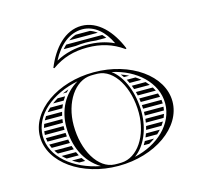

<svg xmlns="http://www.w3.org/2000/svg" viewBox="-93 -707 845 812"><g transform="rotate(-15 330.0 -301.5)"><path d="M285.6 -532C300 -534 314.8 -534.9 330 -534.9C345.1 -534.9 360 -533.9 374.4 -532H419.1C414.9 -537.8 410.4 -543.1 405.7 -548H248C242.8 -543.1 237.8 -537.8 232.9 -532ZM297.4 -578C286.2 -574.5 275.4 -569.1 265.2 -562H390C380.7 -569 370.8 -574.4 360.2 -578ZM330 -512.9C388.5 -512.9 438.8 -498.5 486 -464.6L490 -466.6C457.9 -546.3 402 -608 330 -608C258 -608 202.1 -546.3 170 -466.6L174 -464.6C221.2 -498.5 271.5 -512.9 330 -512.9ZM330 -524.9C280.6 -524.9 235.6 -514.4 194.8 -492C227.2 -554.5 274.2 -593 330 -593C382.8 -592.8 424.8 -553.7 449.5 -500C412.1 -517.5 373.3 -524.9 330 -524.9ZM125.3 -82H178.2C175.3 -87.2 172.6 -92.6 170.2 -98H107.5C113 -92.4 118.9 -87.1 125.3 -82ZM144.6 -68C153.4 -62.3 162.8 -56.9 172.7 -52H198.2C194.1 -57.2 190.2 -62.5 186.6 -68ZM62.6 -188C63.1 -182.6 63.9 -177.3 65.1 -172H150.2C149.6 -177.3 149.1 -182.6 148.7 -188ZM69 -158C70.9 -152.6 73.1 -147.2 75.7 -142H155.5C154.2 -147.3 153.2 -152.6 152.2 -158ZM83.5 -128C86.9 -122.5 90.7 -117.2 94.9 -112H164.5C162.5 -117.2 160.7 -122.6 159.1 -128ZM62 -202H148.1C148 -204.7 148 -207.3 148 -210C148 -212.7 148 -215.3 148.1 -218H63.3C62.5 -212.7 62.1 -207.4 62 -202ZM181 -352H197.9C201 -355.7 204.4 -359.3 207.8 -362.8C198.6 -359.5 189.6 -355.9 181 -352ZM154.1 -338C145.7 -333 137.7 -327.7 130.2 -322H176.7C179.8 -327.5 183.2 -332.8 186.9 -338ZM113.5 -308C108 -302.9 102.9 -297.5 98.1 -292H162.5C164.5 -297.4 166.8 -302.8 169.3 -308ZM87.3 -278C83.8 -272.8 80.5 -267.5 77.6 -262H153.6C154.8 -267.4 156.1 -272.8 157.7 -278ZM71.2 -248C69.2 -242.8 67.4 -237.4 66 -232H149C149.4 -237.4 150.1 -242.7 150.9 -248ZM470.3 -82H521.4C527.1 -87.1 532.4 -92.4 537.3 -98H476.6C474.6 -92.5 472.5 -87.2 470.3 -82ZM463.6 -68C460.8 -62.5 457.7 -57.1 454.4 -52H478.9C487.8 -56.9 496.2 -62.2 504.1 -68ZM492 -188C492 -182.6 491.8 -177.3 491.4 -172H575.2C576.3 -177.3 577 -182.6 577.5 -188ZM490.2 -158C489.6 -152.6 488.8 -147.3 487.9 -142H565.7C568 -147.2 570 -152.6 571.7 -158ZM485.2 -128C484 -122.6 482.6 -117.2 481.1 -112H548.5C552.3 -117.2 555.7 -122.5 558.8 -128ZM491.8 -202H578C577.9 -207.4 577.5 -212.7 576.8 -218H490.9C491.3 -212.7 491.6 -207.4 491.8 -202ZM448.4 -352H471.1C460.7 -357.4 449.6 -362.1 438.2 -366.1C441.8 -361.6 445.2 -356.9 448.4 -352ZM456.9 -338C459.8 -332.8 462.5 -327.5 465 -322H516.5C509.8 -327.7 502.7 -333 495.2 -338ZM471 -308C473.1 -302.8 475 -297.4 476.7 -292H545.3C541.1 -297.5 536.4 -302.9 531.5 -308ZM480.8 -278C482.2 -272.7 483.5 -267.4 484.7 -262H563.8C561.2 -267.5 558.3 -272.8 555 -278ZM487.3 -248C488.2 -242.7 488.9 -237.4 489.6 -232H574.3C573.1 -237.4 571.5 -242.8 569.6 -248ZM406.1 -14.3C452.9 -47.5 482 -115.9 482 -190C482 -273.3 452.1 -350.7 403.1 -386.3C507.2 -364.5 588 -291.4 588 -200C588 -109.4 508.7 -36.7 406.1 -14.3ZM190 -210C190 -309.7 244 -392.1 315 -394.7C320.3 -394.9 324.7 -395 330 -395C335.3 -395 339.7 -394.9 345 -394.7C416.4 -392.1 470 -300.4 470 -190C470 -90.3 416 -7.9 345 -5.3C339.7 -5.1 335.3 -5 330 -5C324.7 -5 320.3 -5.1 315 -5.3C243.6 -7.9 190 -99.6 190 -210ZM40 -200C40 -86.8 169.9 5 330 5C490.1 5 620 -86.8 620 -200C620 -313.2 490.1 -405 330 -405C169.9 -405 40 -313.2 40 -200ZM256.9 -13.7C142.2 -35.5 52 -107.8 52 -200C52 -291.5 140.7 -363.3 253.9 -385.7C191.1 -349 158 -284.5 158 -210C158 -127.2 189.7 -54.3 256.9 -13.7Z"/></g></svg>

Font: SortefaxS02
Style: Medium
Weight: 500
Designer: gluk
Foundry: gluk
Version: Version 0.261